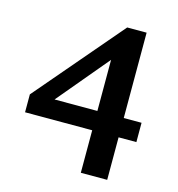

<svg xmlns="http://www.w3.org/2000/svg" viewBox="-105 -779 822 886"><g transform="rotate(15 306.0 -335.5)"><path d="M360.8 -279.3V-523.4L156.2 -279.3ZM571.8 -187H486.8V16.1H360.8V-187H40V-272.5L394 -687H486.8V-279.3H571.8Z"/></g></svg>

Font: TAML ThiruValluvar
Style: Bold
Weight: 400
Version: Version 0.271; dev 7ad24fM